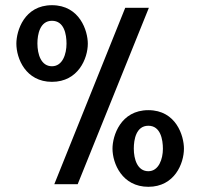

<svg xmlns="http://www.w3.org/2000/svg" viewBox="-20 -709 771 739"><path d="M551 -225C598 -225 607 -172 607 -136C607 -97 591 -50 551 -50C509 -50 495 -96 495 -137C495 -172 504 -225 551 -225ZM551 10C652 10 688 -80 688 -137C688 -186 658 -285 551 -285C444 -285 413 -186 413 -137C413 -80 450 10 551 10ZM553 -679H462L189 0H279ZM180 -629C227 -629 236 -577 236 -541C236 -501 221 -454 180 -454C138 -454 124 -500 124 -542C124 -577 134 -629 180 -629ZM180 -394C281 -394 318 -484 318 -541C318 -590 287 -689 180 -689C73 -689 43 -590 43 -541C43 -484 79 -394 180 -394Z"/></svg>

Font: Glacial Indifference
Style: Medium
Weight: 500
Version: Version 1.001